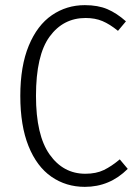

<svg xmlns="http://www.w3.org/2000/svg" viewBox="-20 -716 537 747"><path d="M470 -633 439 -596Q407 -622 378.5 -634Q350 -646 313 -646Q226 -646 173 -573.5Q120 -501 120 -343Q120 -190 173 -115Q226 -40 312 -40Q354 -40 384 -54.5Q414 -69 446 -96L477 -59Q407 11 310 11Q237 11 180 -28.5Q123 -68 91 -147.5Q59 -227 59 -343Q59 -459 92 -538.5Q125 -618 182 -657Q239 -696 310 -696Q361 -696 397.5 -680.5Q434 -665 470 -633Z"/></svg>

Font: Fira Sans Condensed Light
Style: Regular
Weight: 300
Width: 3
Designer: bBox Type GmbH & Carrois Corporate GbR & Edenspiekermann AG
Foundry: bBox Type GmbH & Carrois Corporate GbR & Edenspiekermann AG
Version: Version 4.301